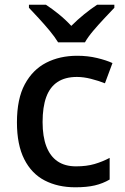

<svg xmlns="http://www.w3.org/2000/svg" viewBox="-20 -786 530 816"><path d="M300 10Q226 10 170 -19Q114 -48 83 -109.5Q52 -171 52 -266Q52 -366 85.5 -428Q119 -490 176.5 -519.5Q234 -549 308 -549Q353 -549 392.5 -539.5Q432 -530 458 -518L426 -432Q398 -443 366.5 -451Q335 -459 307 -459Q257 -459 224.5 -437.5Q192 -416 176.5 -373.5Q161 -331 161 -267Q161 -206 177 -164Q193 -122 224.5 -100.5Q256 -79 303 -79Q348 -79 382 -89Q416 -99 446 -115V-23Q417 -6 383 2Q349 10 300 10ZM227 -606Q213 -629 191 -655.5Q169 -682 145 -708Q121 -734 103 -753V-766H175Q201 -749 229.5 -726Q258 -703 283 -676Q310 -703 338.5 -726Q367 -749 393 -766H466V-753Q448 -734 423.5 -708Q399 -682 376.5 -655.5Q354 -629 341 -606Z"/></svg>

Font: Noto Sans Cham Medium
Style: Regular
Weight: 500
Version: Version 2.002